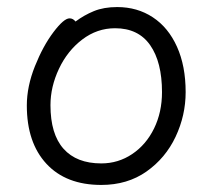

<svg xmlns="http://www.w3.org/2000/svg" viewBox="-20 -506 602 544"><path d="M312 -486Q369 -486 413 -457Q457 -428 481.5 -373.5Q506 -319 506 -245Q506 -179 477.5 -118.5Q449 -58 395 -20Q341 18 267 18Q167 18 111.5 -42Q56 -102 56 -207Q56 -261 79 -318.5Q102 -376 131.5 -415Q161 -454 177 -454Q187 -454 194 -445Q218 -463 246 -474.5Q274 -486 312 -486ZM439 -245Q439 -330 405.5 -378Q372 -426 306 -426Q255 -426 213 -394Q171 -362 147 -311Q123 -260 123 -208Q123 -126 160 -84.5Q197 -43 267 -43Q315 -43 354.5 -69.5Q394 -96 416.5 -142Q439 -188 439 -245Z"/></svg>

Font: Fusion Kai T
Style: Regular
Weight: 400
Designer: Fontworks Inc.
Version: Version 24.134;May 13, 2024